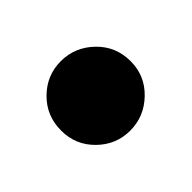

<svg xmlns="http://www.w3.org/2000/svg" viewBox="-56 -520 338 338"><g transform="rotate(45 112.5 -351.5)"><path d="M113 -265Q76 -265 51 -290.5Q26 -316 26 -351Q26 -386 51 -412Q76 -438 113 -438Q149 -438 174 -412Q199 -386 199 -351Q199 -316 174 -290.5Q149 -265 113 -265Z"/></g></svg>

Font: Bona Nova
Style: Bold
Weight: 700
Designer: Mateusz Machalski
Foundry: Capitalics
Version: Version 4.001; ttfautohint (v1.8.3)